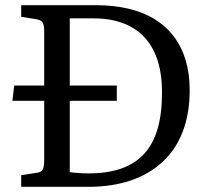

<svg xmlns="http://www.w3.org/2000/svg" viewBox="-20 -723 805 743"><path d="M62 0V-45L120 -54Q139 -56 145 -66.5Q151 -77 151 -105V-333H28L35 -392H151V-602Q151 -627 144.5 -636.5Q138 -646 118 -649L62 -658V-703H349Q419 -703 476.5 -689.5Q534 -676 578 -649Q622 -622 652.5 -582Q683 -542 698.5 -490Q714 -438 714 -373Q714 -284 687.5 -214.5Q661 -145 609.5 -97Q558 -49 485.5 -24.5Q413 0 321 0ZM322 -52Q395 -52 448.5 -70.5Q502 -89 537.5 -127.5Q573 -166 590 -225Q607 -284 607 -365Q607 -459 576.5 -523Q546 -587 486.5 -619.5Q427 -652 341 -652H250V-392H432V-333H250V-57Q261 -55 282 -53.5Q303 -52 322 -52Z"/></svg>

Font: Literata 18pt
Style: Regular
Weight: 400
Designer: Latin by Veronika Burian and Jose Scaglione. Greek by Irene Vlachou. Cyrillic by Vera Evstafieva.
Foundry: TypeTogether
Version: Version 3.103;gftools[0.9.29]